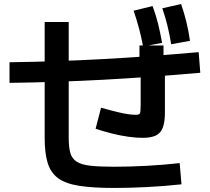

<svg xmlns="http://www.w3.org/2000/svg" viewBox="-20 -875 1040 950"><path d="M544 55Q440 55 372.5 44.5Q305 34 268 7Q231 -20 216 -68.5Q201 -117 201 -193V-766H320V-193Q320 -146 328 -118Q336 -90 359.5 -75Q383 -60 427.5 -55Q472 -50 544 -50Q620 -50 704.5 -54.5Q789 -59 869 -68L878 37Q797 46 709 50.5Q621 55 544 55ZM685 -193Q654 -193 614.5 -198.5Q575 -204 533.5 -214.5Q492 -225 453 -238L480 -342Q530 -328 561.5 -320.5Q593 -313 614 -310Q635 -307 653 -307Q669 -307 672.5 -314.5Q676 -322 676 -357V-555H670V-650H789V-555H796V-318Q796 -271 785.5 -243.5Q775 -216 751 -204.5Q727 -193 685 -193ZM688 -645Q679 -693 667.5 -736Q656 -779 641 -822L735 -845Q751 -802 762 -758Q773 -714 782 -663ZM827 -656Q819 -705 808.5 -748Q798 -791 783 -834L876 -855Q891 -812 902 -767.5Q913 -723 920 -673ZM27 -567Q256 -570 486.5 -582.5Q717 -595 963 -617L971 -515Q724 -493 492 -480.5Q260 -468 27 -465Z"/></svg>

Font: M PLUS 2 SemiBold
Style: Regular
Weight: 600
Designer: Coji Morishita
Foundry: UNDERFOREST DESIGN
Version: Version 1.001